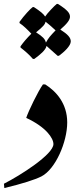

<svg xmlns="http://www.w3.org/2000/svg" viewBox="-65 -887 385 974"><path d="M102 -588H109C139 -610 167 -633 171 -654C176 -650 193 -635 227 -604H234C260 -623 294 -654 294 -677C294 -696 279 -713 241 -737C277 -768 290 -787 290 -802C290 -820 278 -836 229 -867H223C213 -860 173 -818 164 -803C156 -816 141 -829 107 -851H101C92 -846 55 -806 34 -776V-770C54 -757 74 -737 94 -716C70 -692 54 -673 39 -652V-646C63 -627 81 -612 102 -588ZM168 -671C163 -690 152 -701 118 -723C153 -751 164 -764 166 -777C179 -767 192 -756 217 -733C191 -706 181 -695 168 -671ZM-43 67C48 45 111 25 145 8C217 -29 276 -167 276 -266C276 -362 220 -424 164 -459H153C129 -426 79 -323 68 -289C169 -242 206 -186 206 -156C206 -104 38 3 -45 45Z"/></svg>

Font: Noto Nastaliq Urdu
Style: Regular
Weight: 400
Designer: Monotype Design Team (Patrick Giasson: type design, Kamal Mansour: OpenType code, Glenda Bellarosa). Updated by Simon Co
Foundry: Monotype Imaging Inc., Simon Cozens
Version: Version 3.009